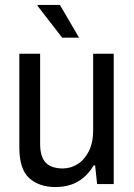

<svg xmlns="http://www.w3.org/2000/svg" viewBox="-20 -743 542 775"><path d="M204 12Q138 12 98 -24Q58 -60 58 -149V-526H142V-163Q142 -135 148 -116Q154 -97 165.5 -85.5Q177 -74 194.5 -68.5Q212 -63 233 -63Q266 -63 294 -81Q322 -99 339 -133.5Q356 -168 356 -216V-526H439V0H372L364 -75H358Q340 -45 316.5 -25.5Q293 -6 265 3Q237 12 204 12ZM299 -591H231L131 -720L132 -723H222Z"/></svg>

Font: Archivo SemiCondensed
Style: Regular
Weight: 400
Width: 4
Designer: Hector Gatti
Foundry: Omnibus-Type
Version: Version 2.001